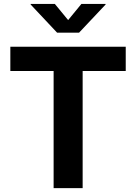

<svg xmlns="http://www.w3.org/2000/svg" viewBox="-20 -968 701 988"><path d="M33.2 -602.5V-727.5H627V-602.5H405.3V0H255.9V-602.5ZM262.2 -947.8 330.6 -864.7 398.9 -947.8H523.4V-944.8L386.7 -799.8H273.9L137.7 -944.8V-947.8Z"/></svg>

Font: Inter 18pt
Style: Bold
Weight: 700
Designer: Rasmus Andersson
Foundry: rsms
Version: Version 4.001;git-66647c0bb